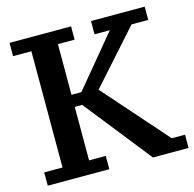

<svg xmlns="http://www.w3.org/2000/svg" viewBox="-104 -811 930 922"><g transform="rotate(-15 361.0 -350.0)"><path d="M294 -387 503 -639H427V-705H694V-639H611L377 -377L656 -61H722V5H545L282 -327H245V-61H328V5H22V-61H113V-639H22V-705H328V-639H245V-387Z"/></g></svg>

Font: PT Serif Caption
Style: Semibold
Weight: 600
Designer: A.Korolkova, O.Umpeleva, V.Yefimov
Foundry: ParaType Ltd
Version: Version 1.00;May 2, 2020;FontCreator 12.0.0.2544 64-bit